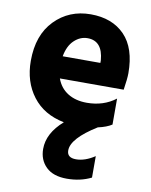

<svg xmlns="http://www.w3.org/2000/svg" viewBox="-98 -651 831 1059"><g transform="rotate(10 317.5 -122.0)"><path d="M42 -270.5Q42 -415 122.6 -497.6Q203.1 -580.1 323.7 -580.1Q444.3 -580.1 514.2 -508.3Q584 -436.5 584 -295.9Q584 -265.6 574.2 -202.1H216.8Q235.4 -150.4 279.3 -123Q323.2 -95.7 385.7 -95.7Q479.5 -95.7 546.9 -147.5V-2Q518.6 16.6 469.7 27.3Q331.1 113.3 331.1 180.7Q331.1 221.7 381.3 221.7Q431.6 221.7 486.3 185.5V305.7Q425.8 335.9 349.6 335.9Q273.4 335.9 233.4 296.9Q193.4 257.8 193.4 196.3Q193.4 108.4 280.3 32.2Q166 9.8 104 -71.8Q42 -153.3 42 -270.5ZM210.9 -325.2H421.9V-339.8Q413.1 -447.3 329.1 -447.3Q288.1 -447.3 254.9 -416Q221.7 -384.8 210.9 -325.2Z"/></g></svg>

Font: GenEi M Gothic v2 Heavy
Style: Regular
Weight: 800
Version: Version 2.0